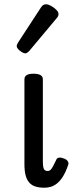

<svg xmlns="http://www.w3.org/2000/svg" viewBox="-20 -859 346 896"><path d="M186 17Q163 17 145.5 11.5Q128 6 116.5 -7Q105 -20 99.5 -41Q94 -62 94 -93V-489Q94 -502 104.5 -508.5Q115 -515 136 -515Q158 -515 169 -508.5Q180 -502 180 -489V-106Q180 -89 182 -79Q184 -69 189 -65Q194 -61 203 -61Q210 -61 215.5 -66Q221 -71 227.5 -83Q234 -95 243 -114Q245 -121 254 -123Q263 -125 276 -120Q290 -116 296 -107Q302 -98 298 -89Q287 -56 272 -32.5Q257 -9 236.5 4Q216 17 186 17ZM99 -610Q88 -610 73 -622Q58 -634 58 -644Q58 -647 59 -650Q60 -653 64 -660L171 -824Q176 -832 181.5 -835.5Q187 -839 195 -839Q205 -839 218.5 -831.5Q232 -824 242.5 -813.5Q253 -803 253 -794Q253 -787 250.5 -782.5Q248 -778 241 -770L118 -623Q106 -610 99 -610Z"/></svg>

Font: Playwrite FR Moderne
Style: Regular
Weight: 400
Designer: Veronika Burian, José Scaglione
Foundry: TypeTogether
Version: Version 1.002